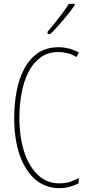

<svg xmlns="http://www.w3.org/2000/svg" viewBox="-20 -970 455 1000"><path d="M285 -699Q229 -699 190 -670Q151 -641 127 -592.5Q103 -544 92 -483Q81 -422 81 -357Q81 -255 106.5 -178Q132 -101 178.5 -58Q225 -15 289 -15Q323 -15 349 -24.5Q375 -34 390 -43V-16Q371 -5 344.5 2.5Q318 10 289 10Q218 10 165 -34.5Q112 -79 83 -161.5Q54 -244 54 -358Q54 -429 66.5 -495Q79 -561 106.5 -612.5Q134 -664 178 -694Q222 -724 285 -724Q314 -724 340 -717Q366 -710 391 -696L378 -673Q354 -688 329.5 -693.5Q305 -699 285 -699ZM369 -943Q357 -925 341 -904.5Q325 -884 307.5 -863.5Q290 -843 273.5 -825Q257 -807 242 -793H228V-805Q251 -832 269.5 -855Q288 -878 305 -901Q322 -924 339 -950H369Z"/></svg>

Font: Noto Sans Khmer ExtraCondensed Thin
Style: Regular
Weight: 250
Width: 2
Designer: Danh Hong and the Monotype Design Team
Foundry: Monotype Imaging Inc.
Version: Version 2.004